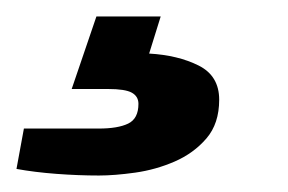

<svg xmlns="http://www.w3.org/2000/svg" viewBox="-97 -31 350 233"><path d="M23 182Q-2 182 -28.5 180Q-55 178 -77 174L-68 125H23Q46 125 58.5 119Q71 113 71 95Q71 86 63 81.5Q55 77 34 77H-10L20 -11H98L84 34Q119 36 144 48.5Q169 61 169 90Q169 119 153.5 137Q138 155 115 165Q92 175 67 178.5Q42 182 23 182Z"/></svg>

Font: Archivo Variable SemiBold
Style: Italic
Weight: 600
Italic angle: -10°
Designer: Hector Gatti
Foundry: Omnibus-Type
Version: Version 2.001